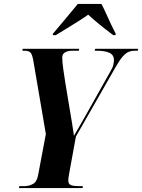

<svg xmlns="http://www.w3.org/2000/svg" viewBox="-20 -964 728 984"><path d="M77 0 79 -10H104Q129 -10 149.5 -21.5Q170 -33 176 -70L215 -277L151 -652Q146 -682 137.5 -693Q129 -704 106 -704H95L96 -714H386L384 -704H349Q329 -704 314 -696Q299 -688 299 -669Q299 -655 300.5 -641Q302 -627 305 -604.5Q308 -582 314 -545L327 -466Q333 -426 341.5 -379Q350 -332 359 -268Q377 -299 395.5 -331Q414 -363 434 -399L548 -602Q558 -618 561 -633Q564 -648 564 -655Q564 -683 540.5 -693.5Q517 -704 476 -704H465L468 -714H688L686 -704H669Q654 -704 640 -698.5Q626 -693 610 -675.5Q594 -658 573 -621L369 -264L334 -72Q332 -60 331 -53Q330 -46 330 -39Q330 -20 344.5 -15Q359 -10 384 -10H405L403 0ZM251 -791Q281 -826 315 -867Q349 -908 379 -944H500Q510 -925 523.5 -895Q537 -865 550.5 -836.5Q564 -808 573 -791L572 -784H560Q519 -815 486.5 -841.5Q454 -868 432 -889Q413 -875 384.5 -857Q356 -839 325 -820Q294 -801 266 -784H251Z"/></svg>

Font: Noto Serif Display ExtraCondensed ExtraBold
Style: Italic
Weight: 800
Width: 2
Italic angle: -12°
Designer: Monotype Design Team
Foundry: Monotype Imaging Inc.
Version: Version 2.009